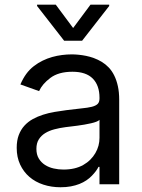

<svg xmlns="http://www.w3.org/2000/svg" viewBox="-20 -784 604 817"><path d="M51.1 -154.8Q51.1 -186.1 59.8 -209.2Q68.5 -232.2 83.6 -248.9Q98.7 -265.6 119.1 -277Q139.6 -288.4 163 -295.8Q186.4 -303.3 212 -307.7Q237.6 -312.1 262.8 -315.3Q300.1 -320.3 326.7 -322.8Q353.3 -325.3 370.4 -329.5Q387.4 -333.8 395.4 -341.6Q403.4 -349.4 403.4 -365.1V-367.9Q403.4 -420.5 374.8 -449.6Q346.2 -478.7 288.4 -478.7Q229 -478.7 194.2 -452.4Q159.8 -426.5 146.3 -396.3L66.8 -424.7Q77.8 -450.3 91.8 -469.5Q105.8 -488.6 123.9 -502.5Q141.7 -516.3 161.4 -525.9Q181.1 -535.5 201.9 -541.4Q222.7 -547.2 243.8 -549.9Q264.9 -552.6 285.5 -552.6Q298.7 -552.6 314.1 -551.1Q329.5 -549.7 346.1 -546.3Q362.6 -543 379.6 -536.8Q396.7 -530.5 412.6 -521Q428.6 -511.4 442.3 -497.2Q456 -483 465.9 -463.1Q475.9 -443.2 481.5 -417.6Q487.2 -392 487.2 -359.4V0H403.4V-73.9H399.1Q390.6 -56.5 370.7 -35.9Q360.8 -25.6 347.7 -16.7Q334.5 -7.8 318 -1.2Q301.5 5.3 281.4 9.1Q261.4 12.8 237.2 12.8Q198.5 12.8 164.4 1.6Q130.3 -9.6 105.3 -31.1Q80.3 -52.6 65.7 -83.8Q51.1 -115.1 51.1 -154.8ZM250 -62.5Q299.7 -62.5 334.2 -82Q351.2 -91.6 364.2 -104.6Q377.1 -117.5 385.8 -132.5Q394.5 -147.4 399 -163.9Q403.4 -180.4 403.4 -197.4V-274.1Q399.9 -269.9 390.3 -266.2Q380.7 -262.4 367.4 -259.4Q354 -256.4 338.8 -253.7Q323.5 -251.1 308.6 -249.1Q293.7 -247.2 280.5 -245.6Q267.4 -244 258.5 -242.9Q234 -239.7 211.6 -233.8Q189.3 -228 172.2 -217.5Q155.2 -207 145.1 -190.9Q134.9 -174.7 134.9 -150.6Q134.9 -126.1 145.1 -109.4Q155.2 -92.7 171.5 -82.2Q187.9 -71.7 208.5 -67.1Q229 -62.5 250 -62.5ZM137.8 -764.2H217.3L291.2 -664.8L365.1 -764.2H444.6V-758.5L329.5 -610.8H252.8L137.8 -758.5Z"/></svg>

Font: Inter P
Style: Regular
Weight: 400
Designer: Rasmus Andersson
Foundry: rsms
Version: Version 3.018;git-588b23468